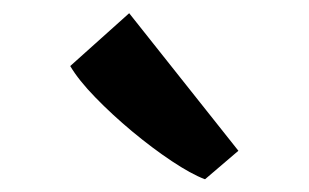

<svg xmlns="http://www.w3.org/2000/svg" viewBox="-20 -908 479 298"><path d="M297.5 -630Q276.5 -638 246.5 -658Q216.5 -678 185.2 -704Q154 -730 128 -756.8Q102 -783.5 89 -805.5L180.5 -887.5L350 -674L298.5 -630Z"/></svg>

Font: Merriweather 28pt ExtraBold
Style: Regular
Weight: 800
Version: Version 2.100